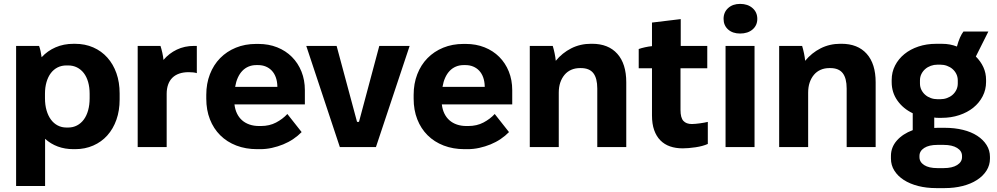

<svg xmlns="http://www.w3.org/2000/svg" viewBox="-20 -756 5126 987"><path d="M62.8 200H211.8V-42.4Q240.4 -16.4 277.1 -2.8Q313.8 10.8 357.8 10.8H366.2Q417 10.8 459.3 -7.8Q501.7 -26.3 531.9 -60.1Q562.1 -93.9 578.6 -140.9Q595 -187.8 595 -244.6V-275.4Q595 -332.7 578.6 -379.4Q562.1 -426.2 531.9 -459.9Q501.7 -493.7 459.3 -512.3Q417 -530.8 366.2 -530.8H357.8Q307.2 -530.8 265.5 -512.6Q223.8 -494.4 194 -461.8Q192 -477 188.6 -492.9Q185.2 -508.8 180.8 -520H62.8ZM321.4 -100.4Q296.9 -100.4 276.5 -111.1Q256.2 -121.7 241.8 -141.3Q227.4 -160.8 219.3 -188.7Q211.2 -216.6 211.2 -251.2V-274.2Q211.2 -306.9 219.1 -334.1Q227 -361.2 241.4 -380.2Q255.8 -399.1 276.1 -409.4Q296.5 -419.6 321.4 -419.6H330.6Q355.3 -419.6 375.8 -409.4Q396.2 -399.1 410.7 -380.4Q425.2 -361.6 433 -334.5Q440.8 -307.3 440.8 -274.2V-251.2Q440.8 -216.6 433 -188.7Q425.2 -160.8 410.7 -141.3Q396.2 -121.7 375.8 -111.1Q355.3 -100.4 330.6 -100.4Z M687.8 0H836.8V-273.6Q836.8 -300 844.2 -321Q851.6 -342 866 -356.2Q880.4 -370.4 901.5 -377.7Q922.6 -385 949.4 -385Q960.4 -385 972.1 -383.9Q983.8 -382.8 991.8 -380V-520H977.4Q928.8 -520 888.9 -500.9Q849 -481.8 820.4 -448Q819 -464.4 814.5 -484.6Q810 -504.8 805 -520H687.8Z M1302 10.8H1317.8Q1348 10.8 1378 4.2Q1408 -2.4 1435.7 -13.7Q1463.4 -25 1487.7 -41.4Q1512 -57.8 1530.6 -77L1457.2 -170Q1433.4 -144.2 1399.3 -126.2Q1365.2 -108.2 1321.4 -108.2H1312Q1285 -108.2 1262.8 -115.8Q1240.6 -123.4 1224.5 -137.6Q1208.4 -151.8 1198.4 -172.3Q1188.4 -192.8 1185.4 -218.6V-219.2H1547.2V-292.6Q1547.2 -344.6 1529.7 -388.2Q1512.2 -431.8 1480.5 -463.5Q1448.8 -495.2 1404.9 -512.7Q1361 -530.2 1308.6 -530.2H1296.4Q1239.6 -530.2 1192.5 -510.9Q1145.4 -491.6 1111.6 -457.1Q1077.8 -422.6 1059.1 -374.4Q1040.4 -326.2 1040.4 -268.4V-248.8Q1040.4 -190.4 1059.1 -142.6Q1077.8 -94.8 1112.2 -60.6Q1146.6 -26.4 1194.9 -7.8Q1243.2 10.8 1302 10.8ZM1188.8 -309.6Q1193.2 -336 1202.6 -356.7Q1212 -377.4 1225.7 -391.7Q1239.4 -406 1257.6 -413.7Q1275.8 -421.4 1297.4 -421.4H1306.8Q1328.4 -421.4 1346.3 -414Q1364.2 -406.6 1377.3 -392.7Q1390.4 -378.8 1397.7 -358.7Q1405 -338.6 1405.8 -313.2V-309.6Z M1727 0H1912.6L2085.8 -520H1929.8L1825.4 -129.6H1815.4L1710.4 -520H1554.4Z M2368 10.8H2383.8Q2414 10.8 2444 4.2Q2474 -2.4 2501.7 -13.7Q2529.4 -25 2553.7 -41.4Q2578 -57.8 2596.6 -77L2523.2 -170Q2499.4 -144.2 2465.3 -126.2Q2431.2 -108.2 2387.4 -108.2H2378Q2351 -108.2 2328.8 -115.8Q2306.6 -123.4 2290.5 -137.6Q2274.4 -151.8 2264.4 -172.3Q2254.4 -192.8 2251.4 -218.6V-219.2H2613.2V-292.6Q2613.2 -344.6 2595.7 -388.2Q2578.2 -431.8 2546.5 -463.5Q2514.8 -495.2 2470.9 -512.7Q2427 -530.2 2374.6 -530.2H2362.4Q2305.6 -530.2 2258.5 -510.9Q2211.4 -491.6 2177.6 -457.1Q2143.8 -422.6 2125.1 -374.4Q2106.4 -326.2 2106.4 -268.4V-248.8Q2106.4 -190.4 2125.1 -142.6Q2143.8 -94.8 2178.2 -60.6Q2212.6 -26.4 2260.9 -7.8Q2309.2 10.8 2368 10.8ZM2254.8 -309.6Q2259.2 -336 2268.6 -356.7Q2278 -377.4 2291.7 -391.7Q2305.4 -406 2323.6 -413.7Q2341.8 -421.4 2363.4 -421.4H2372.8Q2394.4 -421.4 2412.3 -414Q2430.2 -406.6 2443.3 -392.7Q2456.4 -378.8 2463.7 -358.7Q2471 -338.6 2471.8 -313.2V-309.6Z M2703.4 0H2852.4V-279.8Q2852.4 -308.8 2860.2 -331.7Q2868 -354.6 2882.1 -371.4Q2896.2 -388.2 2916.4 -397.1Q2936.6 -406 2961.2 -406H2966.2Q3009.8 -406 3030.1 -380Q3050.4 -354 3050.4 -300.8V0H3199.4V-333Q3199.4 -428 3153.4 -479.5Q3107.4 -531 3023.2 -531H3018.6Q2962.8 -531 2916.5 -507.5Q2870.2 -484 2837 -443.4Q2835.6 -460.4 2831 -482.3Q2826.4 -504.2 2821.4 -520H2703.4Z M3489.4 6.6Q3518 6.6 3555.4 1.1Q3592.8 -4.4 3618.6 -16V-129.4Q3611.2 -127.6 3600.5 -125.6Q3589.8 -123.6 3578.6 -122.1Q3567.4 -120.6 3556.1 -119.5Q3544.8 -118.4 3536.4 -118.4Q3508 -118.4 3493.1 -134.5Q3478.2 -150.6 3478.2 -191V-405H3615.8V-520H3479.4V-657.8L3331.6 -640V-518.8Q3314.6 -517.2 3296.1 -513.1Q3277.6 -509 3263.4 -504V-405H3331.6V-162.8Q3331.6 -118.8 3342.9 -87Q3354.2 -55.2 3374.9 -34.3Q3395.6 -13.4 3424.6 -3.4Q3453.6 6.6 3489.4 6.6Z M3709.8 0H3858.8V-520H3709.8ZM3784.6 -583.6Q3824.2 -583.6 3848.6 -604.5Q3873 -625.4 3873 -659Q3873 -693.2 3848.3 -714.6Q3823.6 -736 3784.6 -736Q3746.8 -736 3723.2 -714.6Q3699.6 -693.2 3699.6 -659Q3699.6 -625.4 3722.9 -604.5Q3746.2 -583.6 3784.6 -583.6Z M3985.4 0H4134.4V-279.8Q4134.4 -308.8 4142.2 -331.7Q4150 -354.6 4164.1 -371.4Q4178.2 -388.2 4198.4 -397.1Q4218.6 -406 4243.2 -406H4248.2Q4291.8 -406 4312.1 -380Q4332.4 -354 4332.4 -300.8V0H4481.4V-333Q4481.4 -428 4435.4 -479.5Q4389.4 -531 4305.2 -531H4300.6Q4244.8 -531 4198.5 -507.5Q4152.2 -484 4119 -443.4Q4117.6 -460.4 4113 -482.3Q4108.4 -504.2 4103.4 -520H3985.4Z M4563.8 -333.8Q4563.8 -280.8 4593.2 -239.1Q4622.6 -197.4 4672 -173.8V-87Q4620.4 -67.8 4590.2 -33.4Q4560 1 4560 45.6V59.2Q4560 93.3 4577.6 121.2Q4595.2 149.2 4626.4 169.3Q4657.7 189.3 4700.2 200.2Q4742.8 211 4793.2 211H4835.8Q4886 211 4928.7 200.1Q4971.4 189.2 5002.5 169Q5033.7 148.9 5051.3 120.9Q5069 92.8 5069 59.6V50.4Q5069 17 5051.6 -10.5Q5034.3 -38 5003.7 -57.9Q4973.2 -77.8 4930.5 -88.4Q4887.8 -99 4837 -99H4805.8Q4799.6 -99 4793.7 -98.8Q4787.8 -98.6 4782.6 -98.2V-151.8Q4787 -151 4792.4 -150.6Q4797.7 -150.2 4803 -150.2H4820.6Q4869.2 -150.2 4911.1 -164.1Q4953 -178 4983.5 -202.6Q5014.1 -227.3 5031.5 -261.2Q5049 -295.1 5049 -334.4V-345.4Q5049 -380.6 5035.1 -410.8Q5021.2 -441 4996.4 -465.4L5060.8 -594H4932.8Q4923.4 -581.8 4915 -562.9Q4906.6 -544 4899.2 -516.8Q4882 -523.6 4863.1 -527.2Q4844.2 -530.8 4822.4 -530.8H4792.2Q4743.4 -530.8 4701.6 -516.9Q4659.8 -503 4629.3 -478.1Q4598.7 -453.2 4581.3 -419.3Q4563.8 -385.4 4563.8 -345ZM4709.2 -342.4Q4709.2 -360.8 4716.6 -375.6Q4724.1 -390.5 4736.3 -401.1Q4748.6 -411.8 4764.9 -417.7Q4781.2 -423.6 4799.2 -423.6H4813.6Q4831.6 -423.6 4848 -417.7Q4864.3 -411.8 4876.5 -401.2Q4888.8 -390.6 4896.2 -375.6Q4903.6 -360.5 4903.6 -342.4V-327.2Q4903.6 -309.1 4896.2 -294Q4888.8 -279 4876.6 -268.4Q4864.4 -257.8 4848.1 -251.9Q4831.8 -246 4813.6 -246H4799.2Q4781.2 -246 4764.9 -251.9Q4748.6 -257.8 4736.3 -268.5Q4724.1 -279.1 4716.6 -294Q4709.2 -308.8 4709.2 -327.2ZM4706.6 45.7Q4706.6 20.4 4731 4.6Q4755.4 -11.2 4799 -11.2H4830.6Q4874.8 -11.2 4900.1 4.5Q4925.4 20.2 4925.4 45.8V51.8Q4925.4 76.6 4900.3 92.4Q4875.2 108.2 4830.6 108.2H4799Q4755 108.2 4730.8 92.6Q4706.6 77 4706.6 51.7Z"/></svg>

Font: Fixel Variable
Style: Regular
Weight: 100
Width: 3
Designer: AlfaBravo + MacPaw
Foundry: Kyrylo Tkachov, Marchela Mozhyna, Serhii Makarenko, Maria Weinstein, Zakhar Kryvoshyya
Version: Version 1.211